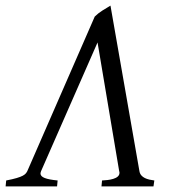

<svg xmlns="http://www.w3.org/2000/svg" viewBox="-37 -663 605 683"><path d="M324 0H509L512 -21C489 -24 463 -30 459 -54L356 -643L328 -626C317 -619 308 -612 300 -604L60 -54C54 -43 48 -33 -15 -21L-17 0H166L168 -21C127 -25 107 -32 107 -46C107 -48 108 -51 109 -54L310 -512L387 -54C388 -52 388 -50 388 -48C388 -26 349 -22 326 -21Z"/></svg>

Font: Temporarium
Style: Italic
Weight: 400
Italic angle: -7°
Version: Version 1.1